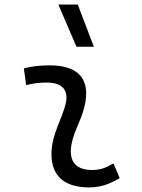

<svg xmlns="http://www.w3.org/2000/svg" viewBox="-20 -815 626 845"><path d="M479.5 -95.7C442.9 -74.7 420.4 -66.9 385.3 -66.9C320.3 -66.9 288.1 -98.1 292 -157.7C296.4 -225.6 335 -275.4 351.6 -345.2C380.9 -464.4 326.7 -527.3 200.2 -527.3C161.6 -527.3 123 -524.4 85 -513.7L95.2 -440.4C125 -448.2 154.8 -451.7 184.6 -451.7C254.9 -451.7 284.2 -418.5 268.1 -355C252.9 -293.9 211.4 -226.1 207 -153.3C200.2 -46.4 257.3 9.8 372.6 9.8C427.7 9.8 468.3 -8.3 506.8 -31.2ZM316.4 -609.4H393.1L322.3 -794.9H236.8Z"/></svg>

Font: Cascadia Mono SemiLight
Style: Italic
Weight: 350
Italic angle: -10°
Monospace: yes
Designer: Aaron Bell
Foundry: Saja Typeworks
Version: Version 2404.023